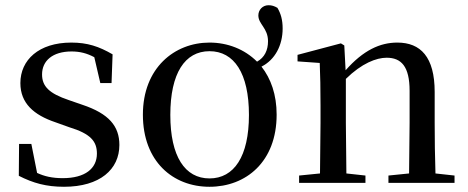

<svg xmlns="http://www.w3.org/2000/svg" viewBox="-20 -700 1793 735"><path d="M225 15C363 15 437 -52 437 -145C437 -217 397 -265 295 -299L243 -317C169 -342 141 -369 141 -415C141 -467 181 -503 254 -503C286 -503 313 -496 341 -481L364 -382H407L411 -492C359 -522 315 -537 253 -537C128 -537 58 -470 58 -382C58 -305 109 -260 192 -232L245 -213C327 -188 351 -159 351 -112C351 -55 306 -18 220 -18C180 -18 150 -25 122 -38L100 -149H53L52 -27C107 1 157 15 225 15Z M782 -17C688 -17 632 -101 632 -260C632 -420 688 -504 782 -504C876 -504 933 -420 933 -260C933 -101 876 -17 782 -17ZM782 15C922 15 1039 -81 1039 -261C1039 -338 1017 -399 981 -445C1033 -471 1062 -527 1062 -591C1062 -624 1055 -648 1042 -670C1030 -677 1020 -680 1008 -680C985 -680 969 -662 969 -641C969 -607 1006 -593 1006 -542C1006 -508 993 -480 964 -464C916 -512 851 -537 782 -537C648 -537 527 -440 527 -261C527 -82 642 15 782 15Z M1545 0H1720V-28L1647 -36C1645 -91 1644 -174 1644 -230V-348C1644 -482 1590 -537 1501 -537C1435 -537 1371 -508 1303 -431L1298 -526L1285 -534L1119 -490V-465L1204 -459C1206 -410 1207 -363 1207 -295V-230L1205 -36L1125 -28V0H1379V-28L1306 -36L1304 -230V-398C1365 -458 1421 -479 1460 -479C1516 -479 1548 -446 1548 -352V-230L1546 -36L1467 -28V0Z"/></svg>

Font: Source Han Serif SC Medium
Style: Regular
Weight: 500
Designer: Ryoko NISHIZUKA 西塚涼子 (kana & ideographs); Frank Grießhammer (Latin, Greek & Cyrillic); Wenlong ZHANG 张文龙 (bopomofo); San
Foundry: Adobe
Version: Version 2.003;hotconv 1.1.1;makeotfexe 2.6.0